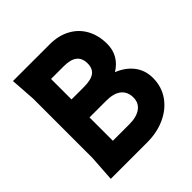

<svg xmlns="http://www.w3.org/2000/svg" viewBox="-199 -895 1041 1041"><g transform="rotate(-45 321.0 -375.0)"><path d="M609 -225Q609 -159 574 -108Q539 -57 477.5 -28.5Q416 0 340 0H60L70 -150V-605L60 -750H341Q409 -750 459.5 -722.5Q510 -695 537 -645.5Q564 -596 564 -531Q564 -486 543.5 -451Q523 -416 485 -393Q543 -370 576 -327Q609 -284 609 -225ZM214 -612V-455H309Q364 -455 389 -473.5Q414 -492 414 -531Q414 -572 389 -592Q364 -612 311 -612ZM459 -225Q459 -269 429.5 -293Q400 -317 342 -317H214V-138H340Q397 -138 428 -161Q459 -184 459 -225Z"/></g></svg>

Font: Farro
Style: Bold
Weight: 700
Designer: Aceler Chua
Foundry: Grayscale Limited
Version: Version 1.101